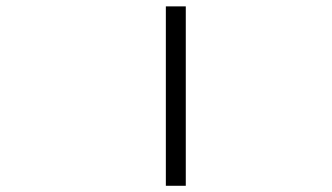

<svg xmlns="http://www.w3.org/2000/svg" viewBox="-20 -645 1040 602"><path d="M500 -625V-62.5H562.5V-625Z"/></svg>

Font: UnifontExMono
Style: Regular
Weight: 500
Version: Version 15.0.06